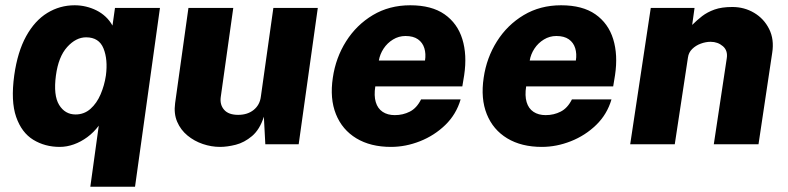

<svg xmlns="http://www.w3.org/2000/svg" viewBox="-20 -547 2986 728"><path d="M322.5 161 354.5 -70.5Q335.5 -45 311 -27Q286.5 -9 259.8 0.5Q233 10 206.5 10Q150.5 10 106.2 -17Q62 -44 41.2 -103.8Q20.5 -163.5 34 -261.5Q46.5 -350.5 79.2 -409.8Q112 -469 159.5 -498Q207 -527 263 -527Q285 -527 306 -522Q327 -517 346 -507.5Q365 -498 380.5 -483.5Q396 -469 406.5 -450L416 -517H586.5L492 161ZM266.5 -113Q299 -113 323 -134.2Q347 -155.5 361.5 -189.5Q376 -223.5 381.5 -260.5Q389.5 -321 372.5 -363.2Q355.5 -405.5 306.5 -405.5Q268 -405.5 234.8 -368.8Q201.5 -332 192 -260.5Q182 -185.5 204.2 -149.2Q226.5 -113 266.5 -113Z M814.5 10Q781.5 10 749 -1Q716.5 -12 690.8 -33.2Q665 -54.5 651.8 -85.2Q638.5 -116 644 -156L694.5 -517H864.5L817 -179Q813 -150 829.8 -130.8Q846.5 -111.5 883 -111.5Q918.5 -111.5 941.8 -130.2Q965 -149 969 -180L1016.5 -517H1185L1112.5 0H986L980.5 -104.5Q965 -56 935.8 -31.2Q906.5 -6.5 874 1.8Q841.5 10 814.5 10Z M1462.5 10Q1385 10 1331.2 -22.5Q1277.5 -55 1253.8 -114Q1230 -173 1242 -252.5Q1253 -328 1292.2 -390.2Q1331.5 -452.5 1393.8 -489.8Q1456 -527 1535.5 -527Q1616.5 -527 1665.5 -492.8Q1714.5 -458.5 1733 -398.8Q1751.5 -339 1740 -262L1733 -219.5H1403Q1397.5 -184 1404.8 -159.8Q1412 -135.5 1430.8 -123Q1449.5 -110.5 1477 -110.5Q1508 -110.5 1534 -123.8Q1560 -137 1576.5 -170H1726.5Q1710 -113.5 1668.5 -73.2Q1627 -33 1572.5 -11.5Q1518 10 1462.5 10ZM1416.5 -317.5H1591.5Q1595.5 -343 1589 -364.2Q1582.5 -385.5 1564.8 -398Q1547 -410.5 1517.5 -410.5Q1492 -410.5 1470.2 -397.2Q1448.5 -384 1434.5 -362.8Q1420.5 -341.5 1416.5 -317.5Z M2034.5 10Q1957 10 1903.2 -22.5Q1849.5 -55 1825.8 -114Q1802 -173 1814 -252.5Q1825 -328 1864.2 -390.2Q1903.5 -452.5 1965.8 -489.8Q2028 -527 2107.5 -527Q2188.5 -527 2237.5 -492.8Q2286.5 -458.5 2305 -398.8Q2323.5 -339 2312 -262L2305 -219.5H1975Q1969.5 -184 1976.8 -159.8Q1984 -135.5 2002.8 -123Q2021.5 -110.5 2049 -110.5Q2080 -110.5 2106 -123.8Q2132 -137 2148.5 -170H2298.5Q2282 -113.5 2240.5 -73.2Q2199 -33 2144.5 -11.5Q2090 10 2034.5 10ZM1988.5 -317.5H2163.5Q2167.5 -343 2161 -364.2Q2154.5 -385.5 2136.8 -398Q2119 -410.5 2089.5 -410.5Q2064 -410.5 2042.2 -397.2Q2020.5 -384 2006.5 -362.8Q1992.5 -341.5 1988.5 -317.5Z M2369.5 0 2447.5 -517H2613.5L2604.5 -452.5Q2622.5 -470.5 2642.2 -485.8Q2662 -501 2689.2 -510.8Q2716.5 -520.5 2756.5 -520.5Q2802 -520.5 2839.2 -498.5Q2876.5 -476.5 2896.2 -437.2Q2916 -398 2908 -347L2856 0H2686.5L2735.5 -325Q2740.5 -355 2721 -371.8Q2701.5 -388.5 2674.5 -388.5Q2656 -388.5 2637 -381.5Q2618 -374.5 2604.5 -361.2Q2591 -348 2588.5 -329L2538.5 0Z"/></svg>

Font: Public Sans Thin ExtraBold
Style: Italic
Weight: 800
Italic angle: -8°
Version: Version 2.001